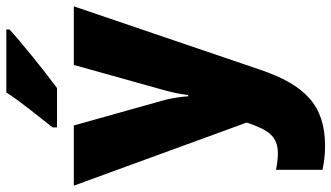

<svg xmlns="http://www.w3.org/2000/svg" viewBox="-240 -566 1046 606"><g transform="rotate(-90 283.0 -263.0)"><path d="M493 -756V-766H294C266 -721 217 -663 184 -620V-606H308C361 -645 453 -719 493 -756ZM0 -553 199 -8 197 -1C176 59 157 91 102 91C83 91 64 88 50 85V232C70 236 94 240 125 240C254 240 318 176 366 35L566 -553H381L300 -263C294 -240 289 -217 286 -192H282C281 -214 276 -243 271 -264L190 -553Z"/></g></svg>

Font: Noto Sans Georgian SemiCondensed Black
Style: Regular
Weight: 900
Width: 4
Designer: Monotype Design Team, Akaki Razmadze
Foundry: Google LLC
Version: Version 2.005